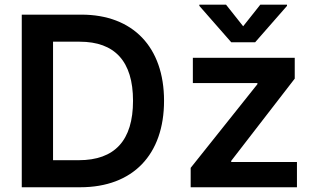

<svg xmlns="http://www.w3.org/2000/svg" viewBox="-20 -789 1326 809"><path d="M318.2 0C539.8 0 671.2 -137.1 671.2 -364.3C671.2 -590.9 539.8 -727.3 323.2 -727.3H71.7V0ZM203.5 -114V-613.3H315.7C463.4 -613.3 540.5 -530.9 540.5 -364.3C540.5 -197.1 463.4 -114 311.8 -114ZM783.4 0H1231.2V-106.5H954.2V-111.2L1221.9 -457.7V-545.5H792.6V-438.9H1064.6V-434.3L783.4 -81.7ZM820 -764.2 954.5 -610.8H1055L1189.3 -764.2V-769.2H1076.7L1004.6 -678.3L932.5 -769.2H820Z"/></svg>

Font: Margiela Sans Semi Bold
Style: Regular
Weight: 600
Designer: Stefan Endress, Andreas Faust
Version: Version 1.100;FEAKit 1.0